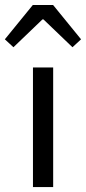

<svg xmlns="http://www.w3.org/2000/svg" viewBox="-52 -760 350 780"><path d="M81.9 0V-486H164V0ZM2.6 -568.1 -32.3 -600.3 81.3 -739.7H163.7L277.3 -600.3L242.4 -568.1L124.5 -681.2H120.5Z"/></svg>

Font: Source Sans 3 Variable
Style: Regular
Weight: 200
Designer: Paul D. Hunt
Foundry: Adobe Systems Incorporated
Version: Version 3.026